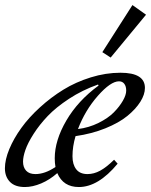

<svg xmlns="http://www.w3.org/2000/svg" viewBox="-25 -735 603 766"><path d="M416.5 -505.4 383.3 -526.9 503.4 -714.8 557.6 -676.3ZM74.2 11.2Q34.7 11.2 14.6 -9.5Q-5.4 -30.3 -5.4 -63.5Q-5.4 -98.1 12.2 -140.4Q29.8 -182.6 60.1 -224.6Q90.3 -266.6 134.3 -306.6Q178.2 -346.7 227.8 -377.2Q277.3 -407.7 337.2 -426.3Q397 -444.8 455.6 -444.8Q553.2 -444.8 553.2 -384.3Q553.2 -357.9 534.9 -328.9Q516.6 -299.8 483.2 -272.5Q449.7 -245.1 395.5 -223.1Q341.3 -201.2 276.4 -191.9Q264.2 -150.9 264.2 -111.8Q264.2 -78.6 279.1 -59.6Q293.9 -40.5 324.2 -40.5Q349.6 -40.5 374.5 -54Q399.4 -67.4 430.2 -97.7L444.3 -82Q367.2 11.2 289.6 11.2Q227.1 11.2 203.6 -44.4Q173.3 -17.6 139.2 -3.2Q105 11.2 74.2 11.2ZM449.7 -410.6Q416.5 -410.6 365.5 -352.8Q314.5 -294.9 286.1 -220.2Q329.6 -225.6 367.7 -244.4Q405.8 -263.2 429 -286.6Q452.1 -310.1 465.3 -333.3Q478.5 -356.4 478.5 -373.5Q478.5 -390.6 470.9 -400.6Q463.4 -410.6 449.7 -410.6ZM66.9 -90.3Q66.9 -67.4 79.3 -54Q91.8 -40.5 116.2 -40.5Q154.3 -40.5 196.3 -68.8Q193.4 -85 193.4 -103.5Q193.4 -174.8 239.7 -254.2Q286.1 -333.5 368.2 -393.6L366.2 -397.9Q303.2 -375.5 250.7 -341.1Q198.2 -306.6 165.3 -272Q132.3 -237.3 109.1 -200.9Q85.9 -164.6 76.4 -137Q66.9 -109.4 66.9 -90.3Z"/></svg>

Font: Elstob
Style: Italic
Weight: 400
Italic angle: -20°
Designer: Peter S. Baker
Version: Version 1.015